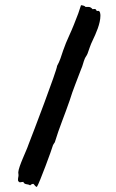

<svg xmlns="http://www.w3.org/2000/svg" viewBox="-20 -732 449 744"><path d="M56.6 -25.4C60.5 -25.4 65.4 -27.3 70.3 -27.3C75.2 -14.6 87.9 -20.5 96.7 -13.7C100.6 -17.6 104.5 -19.5 109.4 -19.5C114.3 -15.6 116.2 -8.8 123 -7.8C132.8 -22.5 180.7 -152.3 185.5 -169.9C188.5 -173.8 189.5 -177.7 192.4 -180.7C209 -236.3 231.4 -288.1 250 -342.8C262.7 -384.8 279.3 -422.9 293.9 -462.9C300.8 -477.5 302.7 -491.2 308.6 -504.9C311.5 -511.7 316.4 -516.6 319.3 -524.4C325.2 -540 330.1 -557.6 338.9 -575.2C351.6 -601.6 369.1 -640.6 369.1 -670.9C369.1 -674.8 369.1 -693.4 357.4 -689.5C349.6 -689.5 357.4 -700.2 338.9 -696.3C334 -702.1 329.1 -705.1 323.2 -705.1H311.5C308.6 -709 302.7 -710.9 293.9 -711.9L283.2 -679.7C272.5 -651.4 260.7 -621.1 248 -593.8C239.3 -575.2 231.4 -555.7 224.6 -536.1C217.8 -515.6 211.9 -495.1 201.2 -476.6C201.2 -460.9 105.5 -210 90.8 -172.9C83 -148.4 52.7 -88.9 50.8 -64.5C50.8 -59.6 51.8 -56.6 51.8 -53.7C51.8 -46.9 49.8 -43.9 49.8 -37.1C49.8 -33.2 48.8 -29.3 56.6 -25.4Z"/></svg>

Font: Caesar Dressing Cyrillic
Style: Regular
Weight: 400
Designer: Dathan Boardman
Foundry: Open Window
Version: Version 1.00;July 2, 2020;FontCreator 13.0.0.2642 64-bit